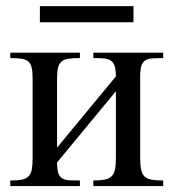

<svg xmlns="http://www.w3.org/2000/svg" viewBox="-20 -624 582 644"><path d="M293 0V-18.6Q316.4 -18.6 331.1 -21.5Q345.7 -24.4 354.2 -32.7Q362.8 -41 365.7 -55.7Q368.7 -70.3 368.7 -93.8V-317.9L171.4 -79.1Q171.4 -56.2 175.5 -43.7Q179.7 -31.2 189 -25.6Q198.2 -20 212.9 -19.3Q227.5 -18.6 248 -18.6V0H14.6V-18.6Q38.6 -18.6 53.2 -21.5Q67.9 -24.4 75.9 -32.7Q84 -41 86.7 -55.7Q89.4 -70.3 89.4 -93.8V-361.8Q89.4 -384.8 85.9 -398.2Q82.5 -411.6 74 -418.5Q65.4 -425.3 51 -427.2Q36.6 -429.2 14.6 -429.2V-447.3H248V-429.2Q226.1 -429.2 211.4 -427.2Q196.8 -425.3 187.7 -418.5Q178.7 -411.6 175 -398.2Q171.4 -384.8 171.4 -361.8V-128.9L368.7 -367.7Q368.7 -390.1 364.5 -402.6Q360.4 -415 351.3 -420.9Q342.3 -426.8 327.9 -428Q313.5 -429.2 293 -429.2V-447.3H527.3V-429.2Q505.9 -429.2 491.2 -428.2Q476.6 -427.2 467.3 -421.4Q458 -415.5 454.1 -403.1Q450.2 -390.6 450.2 -367.7V-93.8Q450.2 -69.8 453.4 -54.9Q456.5 -40 465.1 -32Q473.6 -23.9 488.5 -21.2Q503.4 -18.6 527.3 -18.6V0ZM113.8 -549.3V-603.5H427.7V-549.3Z"/></svg>

Font: Doulos SIL Compact
Style: Regular
Weight: 400
Designer: Walt Agee, Victor Gaultney, Peter Martin, Debbi Hosken
Foundry: SIL International
Version: Version 4.110; 2011; Maintenance release ; LnSpcTght